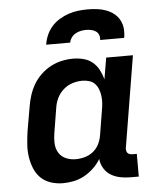

<svg xmlns="http://www.w3.org/2000/svg" viewBox="-54 -796 707 851"><g transform="rotate(-5 300.0 -371.0)"><path d="M192 8Q164 8 138 -0.5Q112 -9 93.5 -27Q75 -45 65 -70Q55 -95 51 -121.5Q47 -148 49 -176.5Q51 -205 55 -233L74 -343Q78 -368 86 -393Q94 -418 107.5 -441Q121 -464 141 -483Q161 -502 184.5 -514.5Q208 -527 233.5 -532.5Q259 -538 284 -538Q308 -538 331 -532Q354 -526 371 -511.5Q388 -497 398.5 -477Q409 -457 415 -435L431 -530H550L483 -124Q482 -118 483 -112Q484 -106 487.5 -101.5Q491 -97 497 -95Q503 -93 510 -93H529V8H493Q469 8 446.5 3.5Q424 -1 405 -12.5Q386 -24 374.5 -43.5Q363 -63 361 -85Q348 -63 329 -45Q310 -27 287.5 -14.5Q265 -2 240.5 3Q216 8 192 8ZM257 -93Q277 -93 297.5 -98.5Q318 -104 335 -117.5Q352 -131 361.5 -150.5Q371 -170 374 -190L392 -300Q395 -316 396 -332Q397 -348 395 -363Q393 -378 387.5 -392.5Q382 -407 372 -417.5Q362 -428 347 -432.5Q332 -437 316 -437Q294 -437 272 -430Q250 -423 232 -407Q214 -391 204 -370Q194 -349 191 -327L173 -217Q169 -194 170 -171Q171 -148 182 -129.5Q193 -111 213.5 -102Q234 -93 257 -93ZM171 -610Q174 -631 183 -652Q192 -673 207 -690Q222 -707 242 -719Q262 -731 283 -738Q304 -745 325 -747.5Q346 -750 368 -750Q389 -750 409.5 -747.5Q430 -745 449 -738Q468 -731 483.5 -719Q499 -707 508.5 -689.5Q518 -672 520 -651.5Q522 -631 518 -610H411Q413 -622 409 -632.5Q405 -643 396 -649Q387 -655 375.5 -657.5Q364 -660 353 -660Q341 -660 329 -657.5Q317 -655 306 -649Q295 -643 287.5 -632.5Q280 -622 278 -610Z"/></g></svg>

Font: Iosevka Curly Extended
Style: Bold Italic
Weight: 700
Width: 7
Italic angle: -9°
Monospace: yes
Designer: Belleve Invis
Foundry: Belleve Invis
Version: Version 11.1.0; ttfautohint (v1.8.3)